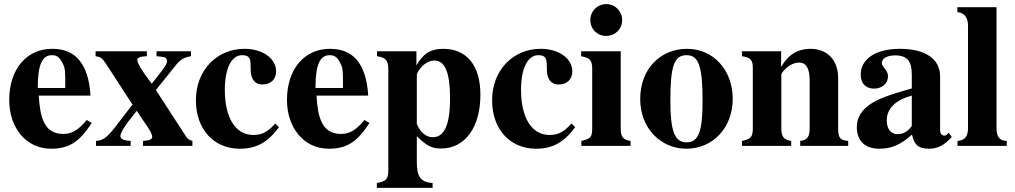

<svg xmlns="http://www.w3.org/2000/svg" viewBox="-20 -711 4950 936"><path d="M403 -126C362 -77 331 -58 288 -58C190 -58 175 -150 169 -245H421C417 -319 399 -382 362 -423C333 -455 292 -473 234 -473C109 -473 25 -373 25 -224C25 -87 108 14 229 14C314 14 367 -17 427 -112ZM298 -282H164C164 -402 188 -442 234 -442C263 -442 275 -425 289 -395C298 -376 298 -355 298 -303Z M918 0V-24C902 -29 895 -33 888 -44L740 -272L841 -398C860 -421 880 -432 911 -437V-461H743V-437L763 -435C786 -433 794 -428 794 -413C794 -398 783 -384 756 -349L720 -303C716 -309 711 -315 707 -320C674 -363 649 -405 649 -418C649 -430 663 -436 696 -437V-461H446V-437C472 -433 478 -428 498 -398L626 -201C611 -183 619 -192 604 -173L561 -117C505 -42 485 -26 448 -24V0H617V-24C581 -26 567 -33 567 -48C567 -64 592 -104 631 -151C637 -158 642 -165 647 -171C660 -150 674 -129 689 -108C713 -73 722 -56 722 -44C722 -32 709 -26 677 -24V0Z M1322 -109C1285 -67 1256 -53 1215 -53C1128 -53 1076 -137 1076 -273C1076 -382 1111 -442 1160 -442C1202 -442 1202 -419 1202 -372C1202 -324 1224 -299 1258 -299C1300 -299 1326 -324 1326 -363C1326 -427 1259 -473 1172 -473C1039 -473 935 -371 935 -222C935 -79 1024 14 1149 14C1229 14 1285 -16 1340 -91Z M1757 -126C1716 -77 1685 -58 1642 -58C1544 -58 1529 -150 1523 -245H1775C1771 -319 1753 -382 1716 -423C1687 -455 1646 -473 1588 -473C1463 -473 1379 -373 1379 -224C1379 -87 1462 14 1583 14C1668 14 1721 -17 1781 -112ZM1652 -282H1518C1518 -402 1542 -442 1588 -442C1617 -442 1629 -425 1643 -395C1652 -376 1652 -355 1652 -303Z M2010 -461H1818V-437C1862 -430 1873 -416 1873 -372V118C1873 160 1865 173 1817 181V205H2089V181C2028 178 2012 146 2012 79V-47C2060 0 2085 13 2130 13C2250 13 2322 -94 2322 -249C2322 -396 2252 -473 2141 -473C2082 -473 2044 -452 2010 -392ZM2012 -346C2012 -352 2019 -366 2030 -379C2050 -403 2075 -416 2098 -416C2149 -416 2174 -357 2174 -234C2174 -96 2144 -42 2089 -42C2056 -42 2027 -69 2012 -107Z M2766 -109C2729 -67 2700 -53 2659 -53C2572 -53 2520 -137 2520 -273C2520 -382 2555 -442 2604 -442C2646 -442 2646 -419 2646 -372C2646 -324 2668 -299 2702 -299C2744 -299 2770 -324 2770 -363C2770 -427 2703 -473 2616 -473C2483 -473 2379 -371 2379 -222C2379 -79 2468 14 2593 14C2673 14 2729 -16 2784 -91Z M3013 -613C3013 -656 2979 -691 2937 -691C2892 -691 2858 -657 2858 -613C2858 -569 2891 -536 2935 -536C2979 -536 3013 -569 3013 -613ZM3054 0V-24C3019 -29 3006 -42 3006 -85V-461H2813V-437C2857 -428 2867 -418 2867 -373V-88C2867 -42 2860 -35 2814 -24V0Z M3552 -229C3552 -371 3456 -473 3330 -473C3198 -473 3101 -374 3101 -228C3101 -86 3201 14 3326 14C3455 14 3552 -88 3552 -229ZM3405 -218C3405 -69 3385 -17 3327 -17C3269 -17 3248 -73 3248 -218C3248 -389 3266 -442 3327 -442C3386 -442 3405 -389 3405 -218Z M4115 0V-24C4076 -27 4066 -39 4066 -84V-331C4066 -418 4013 -473 3931 -473C3871 -473 3823 -446 3789 -386H3788V-461H3597V-437C3641 -430 3650 -419 3650 -376V-87C3650 -45 3642 -33 3597 -24V0H3837V-24C3800 -29 3789 -47 3789 -84V-348C3789 -352 3796 -362 3806 -372C3828 -394 3852 -406 3876 -406C3910 -406 3927 -377 3927 -321V-84C3927 -44 3915 -28 3881 -24V0Z M4605 -64 4595 -54C4592 -51 4589 -50 4584 -50C4570 -50 4563 -61 4563 -78V-339C4563 -425 4489 -473 4367 -473C4254 -473 4176 -427 4176 -347C4176 -305 4200 -279 4241 -279C4281 -279 4309 -305 4309 -339C4309 -353 4303 -365 4290 -381C4281 -391 4279 -398 4279 -404C4279 -428 4308 -441 4344 -441C4403 -441 4425 -412 4425 -348V-280C4309 -247 4262 -229 4224 -204C4179 -174 4157 -136 4157 -92C4157 -18 4203 14 4267 14C4325 14 4371 -5 4426 -55C4437 -4 4459 14 4508 14C4551 14 4582 -2 4620 -43ZM4425 -97C4403 -66 4379 -57 4355 -57C4325 -57 4303 -80 4303 -124C4303 -182 4345 -223 4425 -245Z M4888 0V-24C4855 -25 4838 -41 4838 -87V-676H4647V-652C4682 -649 4699 -624 4699 -587V-87C4699 -43 4682 -27 4648 -24V0Z"/></svg>

Font: XITS Math
Style: Bold
Weight: 700
Designer: MicroPress Inc., with final additions and corrections provided by Coen Hoffman, Elsevier (retired)
Version: Version 1.105